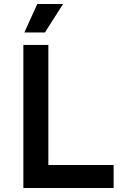

<svg xmlns="http://www.w3.org/2000/svg" viewBox="-20 -933 640 953"><path d="M96 0V-710H220V-114H544V0ZM101 -772 165 -913H293L203 -772Z"/></svg>

Font: Geist Mono SemiBold
Style: Regular
Weight: 600
Monospace: yes
Designer: Basement.studio, Andrés Briganti, Mateo Zaragoza
Foundry: Basement.studio, Vercel, Andrés Briganti, Guido Ferreyra, Mateo Zaragoza
Version: Version 1.500; ttfautohint (v1.8.4.7-5d5b)